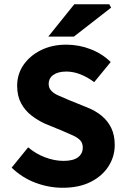

<svg xmlns="http://www.w3.org/2000/svg" viewBox="-20 -875 596 907"><path d="M276 12Q211 12 148 -11.5Q85 -35 35 -83L113 -179Q148 -149 192.5 -132Q237 -115 280 -115Q326 -115 348.5 -132Q371 -149 371 -178Q371 -199 359.5 -211.5Q348 -224 327 -234Q306 -244 277 -256L192 -291Q159 -306 128.5 -329.5Q98 -353 79.5 -387.5Q61 -422 61 -470Q61 -524 90.5 -567.5Q120 -611 172.5 -637.5Q225 -664 293 -664Q352 -664 407 -643Q462 -622 503 -582L425 -487Q393 -511 359.5 -524Q326 -537 293 -537Q255 -537 232.5 -521.5Q210 -506 210 -478Q210 -459 223 -445.5Q236 -432 259 -422.5Q282 -413 309 -401L393 -367Q433 -351 461.5 -327Q490 -303 506 -269.5Q522 -236 522 -190Q522 -136 493 -90Q464 -44 409 -16Q354 12 276 12ZM208 -702 331 -855H496L505 -839L329 -702Z"/></svg>

Font: Source Sans 3
Style: Bold
Weight: 700
Designer: Paul D. Hunt
Foundry: Adobe
Version: Version 3.052;hotconv 1.1.0;makeotfexe 2.6.0